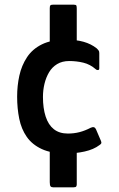

<svg xmlns="http://www.w3.org/2000/svg" viewBox="-20 -727 505 818"><path d="M262 -73Q199 -73 158 -92Q117 -111 94 -144Q71 -177 62 -221Q53 -265 53 -315Q53 -362 62.5 -405Q72 -448 95 -483Q118 -518 158.5 -538Q199 -558 261 -558Q304 -558 336 -549Q368 -540 392 -521Q399 -514 401 -510.5Q403 -507 403 -500V-436Q403 -429 397.5 -428.5Q392 -428 388 -432Q364 -453 335 -460Q306 -467 275 -467Q245 -467 223.5 -454Q202 -441 189 -419Q176 -397 169.5 -370Q163 -343 163 -314Q163 -266 174.5 -230.5Q186 -195 209.5 -176.5Q233 -158 269 -158Q295 -158 318.5 -164Q342 -170 367 -183Q383 -190 389 -176L410 -127Q413 -120 411.5 -116.5Q410 -113 404 -109Q379 -90 340.5 -81.5Q302 -73 262 -73ZM307 -123V59Q307 63 305 67Q303 71 294 71H206Q199 71 195.5 67Q192 63 192 49V-123ZM192 -499V-692Q192 -701 194.5 -704Q197 -707 205 -707H295Q304 -707 305.5 -703Q307 -699 307 -690V-499Z"/></svg>

Font: Glory SemiBold
Style: Regular
Weight: 600
Designer: Robert Leuschke
Foundry: Robert Leuschke
Version: Version 1.011